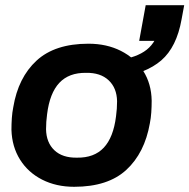

<svg xmlns="http://www.w3.org/2000/svg" viewBox="-20 -706 728 738"><path d="M265 12Q196 12 142 -15.5Q88 -43 57 -92.5Q26 -142 24 -207Q24 -230 25.5 -252Q27 -274 31 -294Q50 -408 120.5 -473Q191 -538 320 -538Q390 -538 444.5 -510.5Q499 -483 530.5 -433.5Q562 -384 563 -319Q563 -296 561.5 -274Q560 -252 556 -232Q536 -118 465.5 -53Q395 12 265 12ZM276 -100Q342 -99 379 -138.5Q416 -178 426 -259Q428 -274 429 -288Q430 -302 430 -317Q429 -368 397.5 -397.5Q366 -427 311 -426Q245 -427 208 -387.5Q171 -348 161 -267Q159 -252 158 -238Q157 -224 157 -209Q158 -158 189 -128.5Q220 -99 276 -100ZM432 -407V-475Q505 -484 544 -515Q583 -546 594 -606L678 -632Q659 -525 600 -474Q541 -423 432 -407ZM515 -549 540 -686H688L678 -632L623 -549Z"/></svg>

Font: Archivo VF Beta
Style: Italic
Weight: 400
Italic angle: -10°
Designer: Hector Gatti
Foundry: Omnibus-Type
Version: Version 1.002